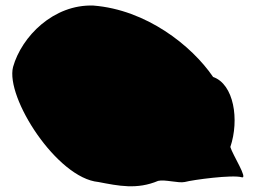

<svg xmlns="http://www.w3.org/2000/svg" viewBox="-20 -737 921 691"><path d="M27 -496C-1 -386 185 -96 334 -82C407 -68 473 -54 549 -86C573 -92 622 -77 645 -82C675 -90 817 -109 850 -99C874 -92 817 -180 809 -208C842 -306 822 -434 747 -460C669 -574 506 -702 316 -717C173 -722 58 -606 27 -496Z"/></svg>

Font: Recovery
Style: Regular
Weight: 400
Version: Version 0.27